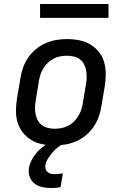

<svg xmlns="http://www.w3.org/2000/svg" viewBox="-20 -725 640 968"><path d="M255 8Q223 8 193 2Q163 -4 138 -19Q113 -34 95 -57Q77 -80 68.5 -108.5Q60 -137 60.5 -168.5Q61 -200 66 -231L83 -331Q87 -358 96.5 -384.5Q106 -411 122.5 -435Q139 -459 161.5 -477.5Q184 -496 210.5 -507.5Q237 -519 264 -523.5Q291 -528 318 -528Q350 -528 380 -522Q410 -516 435 -501Q460 -486 478.5 -463Q497 -440 505 -411.5Q513 -383 513 -351.5Q513 -320 508 -289L491 -189Q487 -162 477.5 -135.5Q468 -109 451.5 -85Q435 -61 412.5 -42.5Q390 -24 363.5 -12.5Q337 -1 309.5 3.5Q282 8 255 8ZM256 -76Q272 -76 289 -79Q306 -82 322 -90Q338 -98 351 -110.5Q364 -123 373.5 -138Q383 -153 389 -169.5Q395 -186 397 -203L414 -303Q417 -320 417 -337.5Q417 -355 414 -371.5Q411 -388 403 -402.5Q395 -417 382 -426.5Q369 -436 352 -440Q335 -444 317 -444Q301 -444 284 -441Q267 -438 251.5 -430Q236 -422 222.5 -409.5Q209 -397 199.5 -382Q190 -367 184.5 -350.5Q179 -334 176 -317L160 -217Q157 -200 156.5 -182.5Q156 -165 159.5 -148.5Q163 -132 171 -117.5Q179 -103 192 -93.5Q205 -84 221.5 -80Q238 -76 256 -76ZM237 223Q214 223 192 218Q170 213 153.5 200Q137 187 129.5 166Q122 145 126 122Q129 103 138.5 84Q148 65 161.5 48.5Q175 32 192 18.5Q209 5 228 -5L232 -8H299L298 0Q282 9 268 20.5Q254 32 242.5 46Q231 60 221 76Q211 92 209 108Q207 118 210 127.5Q213 137 220.5 143Q228 149 237.5 151Q247 153 257 153Q267 153 277 151.5Q287 150 297 149L285 219Q273 221 261 222Q249 223 237 223ZM182 -635V-705H527V-635Z"/></svg>

Font: Iosevka Etoile Medium
Style: Italic
Weight: 500
Italic angle: -9°
Designer: Belleve Invis
Foundry: Belleve Invis
Version: Version 22.1.2; ttfautohint (v1.8.4)